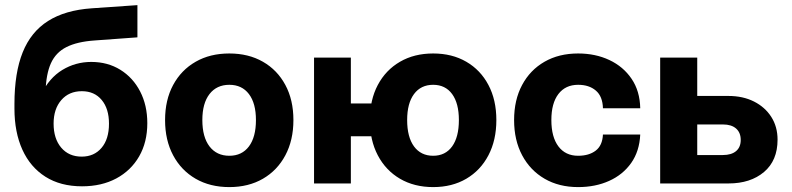

<svg xmlns="http://www.w3.org/2000/svg" viewBox="-20 -729 3146 763"><path d="M37.4 -316Q37.4 -439.6 70.2 -521.1Q103 -602.6 171 -645.6Q239 -688.7 344.6 -696L526.1 -708.6V-580.6L356.1 -568.2Q286.2 -563.3 244 -541.9Q201.8 -520.6 182.4 -477.7Q163 -434.8 161 -364L143.7 -354.4Q175.7 -419.5 228 -451.2Q280.4 -482.9 342.7 -482.9Q408.1 -482.9 458.4 -451.6Q508.7 -420.3 537 -365.4Q565.4 -310.5 565.4 -239.6Q565.4 -163.9 532.9 -107.5Q500.4 -51.1 442 -19.8Q383.6 11.4 306 11.4Q220.6 11.4 160.5 -26.7Q100.4 -64.8 68.9 -134.2Q37.4 -203.7 37.4 -297.5ZM304.6 -106.6Q354.1 -106.6 383.6 -141.5Q413.1 -176.3 413.1 -237.5Q413.1 -297.1 384.1 -331.8Q355.1 -366.6 305.3 -366.6Q254.2 -366.6 223.6 -331.3Q193 -296 193 -237.8Q193 -178 223.2 -142.3Q253.5 -106.6 304.6 -106.6Z M636 -251.8Q636 -172 668 -111.9Q700 -51.9 757.4 -18.7Q814.9 14.5 891.3 14.5Q967.6 14.5 1024.9 -18.7Q1082.1 -51.9 1114 -111.9Q1146 -172 1146 -251.9Q1146 -331.9 1114 -391.3Q1082.1 -450.8 1024.9 -483.6Q967.6 -516.5 891.3 -516.5Q814.9 -516.5 757.5 -483.6Q700.1 -450.8 668 -391.2Q636 -331.7 636 -251.8ZM997.1 -252Q997.1 -184.3 969.2 -147.1Q941.3 -110 891.4 -110Q841.1 -110 812.6 -147.1Q784.1 -184.3 784.1 -252Q784.1 -318.6 812.6 -355.3Q841.1 -392 891.4 -392Q941.3 -392 969.2 -355.3Q997.1 -318.6 997.1 -252Z M1482.5 -187.5V-317.8H1374.3V-500H1228V0H1374.3V-187.5ZM1449.8 -251.8Q1449.8 -172 1481.3 -111.9Q1512.8 -51.9 1569.5 -18.7Q1626.2 14.5 1701.4 14.5Q1776.6 14.5 1833.1 -18.7Q1889.6 -51.9 1921 -111.9Q1952.5 -172 1952.5 -251.9Q1952.5 -331.9 1921 -391.3Q1889.6 -450.8 1833.1 -483.6Q1776.6 -516.5 1701.4 -516.5Q1626.2 -516.5 1569.6 -483.6Q1512.9 -450.8 1481.3 -391.2Q1449.8 -331.7 1449.8 -251.8ZM1803.6 -252Q1803.6 -184.3 1776.7 -147.1Q1749.8 -110 1701.3 -110Q1652.6 -110 1625.3 -147.1Q1598 -184.3 1598 -252Q1598 -318.6 1625.3 -355.3Q1652.6 -392 1701.3 -392Q1749.8 -392 1776.7 -355.3Q1803.6 -318.6 1803.6 -252Z M2023 -252Q2023 -172 2055 -111.9Q2087 -51.9 2144.2 -18.7Q2201.4 14.5 2277.4 14.5Q2346 14.5 2400.6 -10.1Q2455.3 -34.6 2488.3 -81.3Q2521.3 -128.1 2524.3 -194.5H2376.1Q2374 -150.7 2347.3 -130.4Q2320.6 -110 2277.4 -110Q2227.2 -110 2199.2 -147.1Q2171.1 -184.3 2171.1 -252Q2171.1 -318.9 2199.1 -355.4Q2227.1 -392 2277.4 -392Q2321.1 -392 2347.9 -369Q2374.8 -346.1 2376.1 -298.7H2524.3Q2522.9 -367.3 2489.9 -415.8Q2457 -464.4 2401.7 -490.4Q2346.3 -516.5 2277.4 -516.5Q2201.1 -516.5 2143.8 -483.6Q2086.6 -450.8 2054.8 -391.2Q2023 -331.7 2023 -252Z M2852.6 -112.9H2750.8V-234.4H2853.2Q2886.7 -234.4 2905.2 -218.2Q2923.6 -202 2923.6 -172.9Q2923.6 -143.9 2905 -128.4Q2886.5 -112.9 2852.6 -112.9ZM2874.5 -347.7H2750.8V-500H2603.5V0H2875.4Q2962.3 0 3016.2 -45.5Q3070 -91.1 3070 -174Q3070 -225.3 3045.1 -264.4Q3020.1 -303.5 2976.2 -325.6Q2932.4 -347.7 2874.5 -347.7Z"/></svg>

Font: Overused Grotesk Light
Style: Regular
Weight: 300
Designer: RandomMaerks
Version: Version 0.005